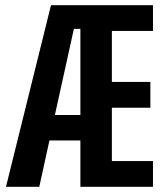

<svg xmlns="http://www.w3.org/2000/svg" viewBox="-20 -718 640 738"><path d="M289 -178H170L131 0H3L176 -698H568V-599H410V-403H558V-304H410V-99H568V0H289ZM264 -607 191 -276H289V-607Z"/></svg>

Font: IBM Plex Mono SemiBold
Style: Regular
Weight: 600
Monospace: yes
Designer: Mike Abbink, Paul van der Laan, Pieter van Rosmalen
Foundry: Bold Monday
Version: Version 2.3